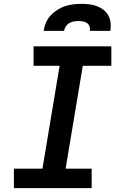

<svg xmlns="http://www.w3.org/2000/svg" viewBox="-20 -975 640 995"><path d="M52 0V-101H200L289 -634H154V-735H557V-634H409L320 -101H455V0ZM206 -815Q209 -836 218 -857Q227 -878 242 -894.5Q257 -911 276.5 -923.5Q296 -936 317 -943Q338 -950 359 -952.5Q380 -955 402 -955Q423 -955 443.5 -952.5Q464 -950 482.5 -943Q501 -936 516.5 -924Q532 -912 541.5 -894.5Q551 -877 553 -856.5Q555 -836 552 -815H446Q448 -827 444 -838Q440 -849 431 -855.5Q422 -862 410.5 -864Q399 -866 387 -866Q375 -866 363 -864Q351 -862 339.5 -855.5Q328 -849 321 -838Q314 -827 312 -815Z"/></svg>

Font: Iosevka Curly Slab Extended
Style: Bold Italic
Weight: 700
Width: 7
Italic angle: -9°
Monospace: yes
Designer: Belleve Invis
Foundry: Belleve Invis
Version: Version 11.0.0; ttfautohint (v1.8.3)